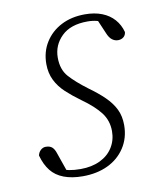

<svg xmlns="http://www.w3.org/2000/svg" viewBox="-63 -527 485 590"><g transform="rotate(-10 179.5 -231.5)"><path d="M149 13Q115 13 90 3.5Q65 -6 50 -25Q35 -44 27 -73Q29 -83 36 -89.5Q43 -96 52 -96Q65 -96 72 -89.5Q79 -83 83 -70L106 -4L78 -26Q95 -16 110.5 -13Q126 -10 146 -10Q181 -10 207 -22.5Q233 -35 247 -57.5Q261 -80 261 -108Q261 -141 242 -166Q223 -191 185 -218Q160 -236 140 -254.5Q120 -273 109 -295.5Q98 -318 98 -346Q98 -384 116.5 -413.5Q135 -443 167 -459.5Q199 -476 241 -476Q271 -476 294 -467Q317 -458 332 -441Q347 -424 353 -401Q352 -391 345 -385.5Q338 -380 328 -380Q318 -380 309.5 -386.5Q301 -393 295 -408L271 -464L299 -440Q288 -446 274.5 -449.5Q261 -453 245 -453Q192 -453 164 -425.5Q136 -398 136 -359Q136 -322 156 -299.5Q176 -277 212 -250Q240 -230 260 -210.5Q280 -191 290.5 -169.5Q301 -148 301 -120Q301 -80 281 -49.5Q261 -19 227 -3Q193 13 149 13Z"/></g></svg>

Font: Source Serif 4 36pt Light
Style: Italic
Weight: 300
Italic angle: -12°
Designer: Frank Grießhammer
Foundry: Adobe Systems Incorporated
Version: Version 4.004;hotconv 1.0.116;makeotfexe 2.5.65601